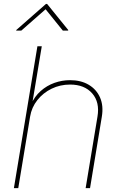

<svg xmlns="http://www.w3.org/2000/svg" viewBox="-20 -965 624 985"><path d="M134.3 -366.2 73.7 0H51.3L171.9 -727.5H194.3L144.5 -428.7H138.7Q157.7 -470.7 189 -498.3Q220.2 -525.9 259 -539.8Q297.9 -553.7 339.4 -553.7Q395.5 -553.7 435.3 -530Q475.1 -506.3 493.4 -464.4Q511.7 -422.4 502.4 -366.2L441.9 0H419.4L480 -366.2Q492.7 -440.4 453.1 -485.8Q413.6 -531.2 339.4 -531.2Q288.6 -531.2 244.9 -510Q201.2 -488.8 171.6 -451.4Q142.1 -414.1 134.3 -366.2ZM89.4 -808.1H63L63.5 -811L215.8 -944.8H221.7L330.1 -811L329.6 -808.1H302.2L213.9 -917.5Z"/></svg>

Font: Inter Thin
Style: Italic
Weight: 250
Italic angle: -9.3988°
Designer: Rasmus Andersson
Foundry: rsms
Version: Version 4.001;git-66647c0bb